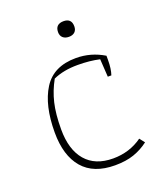

<svg xmlns="http://www.w3.org/2000/svg" viewBox="-123 -718 689 810"><g transform="rotate(-20 222.0 -313.0)"><path d="M220 -600Q220 -618 229.5 -627Q239 -636 257 -636Q293 -636 293 -600Q293 -584 283.5 -575Q274 -566 257 -566Q240 -566 230 -575Q220 -584 220 -600ZM62 -207Q62 -329 107 -400.5Q152 -472 253 -472Q320 -472 378 -437V-418Q378 -378 369 -352H353L348 -432Q304 -442 250 -442Q186 -442 140 -421Q115 -376 103.5 -327.5Q92 -279 92 -210Q92 -119 134.5 -69.5Q177 -20 257 -20Q331 -20 388 -61L406 -38Q376 -15 340 -2.5Q304 10 255 10Q159 10 110.5 -46.5Q62 -103 62 -207Z"/></g></svg>

Font: Athiti ExtraLight
Style: Regular
Weight: 250
Version: Version 1.032